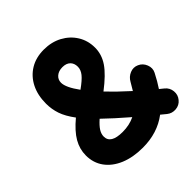

<svg xmlns="http://www.w3.org/2000/svg" viewBox="-213 -887 1107 1107"><g transform="rotate(-45 340.5 -334.0)"><path d="M56.2 -132.3Q56.2 -184.1 83 -230.7Q109.9 -277.3 170.4 -327.6Q133.3 -377.4 119.1 -419.2Q105 -460.9 105 -505.9Q105 -575.2 131.1 -626.7Q157.2 -678.2 204.6 -707Q252 -735.8 316.4 -735.8Q378.9 -735.8 428 -709.5Q477.1 -683.1 505.4 -637.7Q533.7 -592.3 533.7 -534.7Q533.7 -479 500.7 -430.4Q467.8 -381.8 388.7 -321.3Q441.4 -266.1 510.7 -203.6Q524.4 -225.1 538.6 -250.5Q553.2 -277.3 581.1 -288.8Q608.9 -300.3 636.2 -288.1Q664.1 -275.9 675.8 -246.1Q687.5 -216.3 673.8 -189.5Q649.9 -142.6 625 -105.5Q637.7 -95.2 650.4 -85Q674.3 -65.4 677.2 -34.7Q680.2 -3.9 660.6 19.5Q641.6 43 610.6 45.7Q579.6 48.3 556.2 29.3Q540.5 16.1 525.4 3.9Q440.4 68.4 320.8 68.4Q241.2 68.4 181.6 43.5Q122.1 18.6 89.1 -26.6Q56.2 -71.8 56.2 -132.3ZM251.5 -530.3Q251.5 -491.7 302.2 -422.4Q348.1 -455.1 366.9 -478.5Q385.7 -502 385.7 -527.3Q385.7 -555.2 368.9 -571.8Q352.1 -588.4 320.8 -588.4Q289.6 -588.4 270.5 -572Q251.5 -555.7 251.5 -530.3ZM206.1 -136.7Q206.1 -78.1 302.2 -78.1Q357.9 -78.1 401.9 -99.6Q359.9 -135.7 325.2 -167.2Q290.5 -198.7 262.2 -226.1Q232.4 -199.7 219.2 -178.7Q206.1 -157.7 206.1 -136.7Z"/></g></svg>

Font: Mikhak ExtraBold
Style: Regular
Weight: 800
Designer: Amin Abedi
Version: Version 3.3